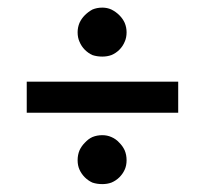

<svg xmlns="http://www.w3.org/2000/svg" viewBox="-20 -546 527 494"><path d="M179.7 -133.8Q179.7 -120.1 184.6 -109.4Q189.5 -98.6 198.2 -89.8Q207 -81.1 217.8 -76.2Q229.5 -72.3 243.2 -72.3Q255.9 -72.3 266.6 -76.2Q278.3 -81.1 287.1 -89.8Q295.9 -98.6 300.8 -109.4Q305.7 -120.1 305.7 -133.8Q305.7 -147.5 300.8 -159.2Q295.9 -169.9 287.1 -178.7Q278.3 -188.5 266.6 -193.4Q255.9 -198.2 243.2 -198.2Q229.5 -198.2 217.8 -193.4Q207 -188.5 198.2 -178.7Q189.5 -169.9 184.6 -159.2Q179.7 -147.5 179.7 -133.8ZM179.7 -462.9Q179.7 -449.2 184.6 -438.5Q189.5 -426.8 198.2 -418Q207 -409.2 217.8 -404.3Q229.5 -400.4 243.2 -400.4Q255.9 -400.4 266.6 -404.3Q278.3 -409.2 287.1 -418Q295.9 -426.8 300.8 -438.5Q305.7 -449.2 305.7 -462.9Q305.7 -475.6 300.8 -487.3Q295.9 -498 287.1 -506.8Q278.3 -515.6 266.6 -521.5Q255.9 -526.4 243.2 -526.4Q229.5 -526.4 217.8 -521.5Q207 -515.6 198.2 -506.8Q189.5 -498 184.6 -487.3Q179.7 -475.6 179.7 -462.9ZM48.8 -255.9Q146.5 -255.9 438.5 -255.9Q438.5 -276.4 438.5 -335.9Q340.8 -335.9 48.8 -335.9Q48.8 -316.4 48.8 -255.9Z"/></svg>

Font: TextaAlt
Style: Bold
Weight: 400
Designer: Daniel Hernandez & Miguel Hernandez
Version: Version 1.005;com.myfonts.easy.latinotype.texta.alt-bold.wfk